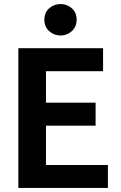

<svg xmlns="http://www.w3.org/2000/svg" viewBox="-20 -932 600 952"><path d="M71 0V-693H491V-579H208V-423H454V-309H208V-114H515V0ZM280 -756Q248 -756 224 -777.5Q200 -799 200 -834Q200 -870 224 -891Q248 -912 280 -912Q312 -912 336 -891Q360 -870 360 -835Q360 -799 336 -777.5Q312 -756 280 -756Z"/></svg>

Font: Ubuntu Sans Mono
Style: Bold
Weight: 700
Monospace: yes
Designer: Dalton Maag Ltd
Foundry: Dalton Maag Ltd
Version: Version 1.006